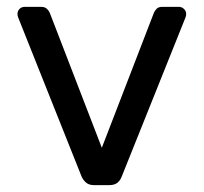

<svg xmlns="http://www.w3.org/2000/svg" viewBox="-20 -540 594 560"><path d="M255 0Q240 0 231.5 -7Q223 -14 218 -25L33 -489Q31 -494 31 -499Q31 -508 37 -514Q43 -520 52 -520H100Q111 -520 117 -514Q123 -508 125 -503L277 -109L429 -503Q431 -508 436.5 -514Q442 -520 453 -520H502Q510 -520 516.5 -514Q523 -508 523 -499Q523 -494 521 -489L335 -25Q331 -14 322.5 -7Q314 0 298 0Z"/></svg>

Font: RubikRegular
Style: Regular
Weight: 400
Designer: Hubert and Fischer
Foundry: Hubert and Fischer
Version: Version 2.300;gftools[0.9.30]